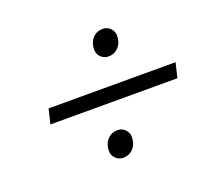

<svg xmlns="http://www.w3.org/2000/svg" viewBox="-80 -647 675 611"><g transform="rotate(-20 257.5 -342.0)"><path d="M60 -317 72 -367H502L490 -317ZM242 -138Q227 -138 216.5 -148.5Q206 -159 206 -174Q206 -197 219.5 -212Q233 -227 254 -227Q269 -227 279.5 -216.5Q290 -206 290 -191Q290 -168 276.5 -153Q263 -138 242 -138ZM308 -457Q293 -457 282.5 -467.5Q272 -478 272 -493Q272 -516 285.5 -531Q299 -546 320 -546Q335 -546 345.5 -535.5Q356 -525 356 -510Q356 -487 342.5 -472Q329 -457 308 -457Z"/></g></svg>

Font: Platypi Light
Style: Italic
Weight: 300
Italic angle: -13°
Designer: David Sargent
Foundry: Bolt Cutter Type
Version: Version 1.200